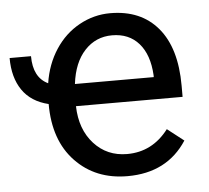

<svg xmlns="http://www.w3.org/2000/svg" viewBox="-61 -585 698 642"><g transform="rotate(-5 287.5 -264.0)"><path d="M342.3 9.8Q234.9 9.8 167.5 -60.8Q100.1 -131.3 100.1 -253.4Q41.5 -267.6 12.5 -310.1Q-16.6 -352.5 -16.6 -418H55.2Q55.2 -346.2 104.5 -322.8Q114.3 -386.2 146.5 -435.3Q178.7 -484.4 227.5 -511.2Q276.4 -538.1 331.1 -538.1Q434.1 -538.1 491.2 -470.2Q548.3 -402.3 548.3 -275.9V-238.3H190.4Q192.4 -160.2 236.1 -112.1Q279.8 -64 347.2 -64Q432.1 -64 486.3 -135.3L541.5 -92.3Q475.1 9.8 342.3 9.8ZM331.1 -463.9Q276.4 -463.9 239.3 -424.1Q202.1 -384.3 193.4 -312.5H458V-319.3Q454.1 -388.2 420.9 -426Q387.7 -463.9 331.1 -463.9Z"/></g></svg>

Font: Roboto-ThirdPerson-AD3FC
Style: ThirdPerson-AD3FC
Weight: 400
Designer: Google
Version: Version 2.137; 2017